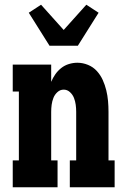

<svg xmlns="http://www.w3.org/2000/svg" viewBox="-20 -794 540 814"><path d="M34 0V-114H60V-406H34V-520H197V-447Q204 -464 214.5 -479Q225 -494 239.5 -505.5Q254 -517 272 -522.5Q290 -528 308 -528Q331 -528 353 -519Q375 -510 390.5 -493Q406 -476 415.5 -455Q425 -434 430.5 -411.5Q436 -389 438 -366Q440 -343 440 -320V-114H466V0H276V-114H303V-320Q303 -335 301 -350Q299 -365 293.5 -379Q288 -393 276.5 -403.5Q265 -414 250 -414Q235 -414 223.5 -403.5Q212 -393 206.5 -379Q201 -365 199 -350Q197 -335 197 -320V-114H224V0ZM190 -600 102 -740 154 -774 250 -667 346 -774 398 -740 310 -600Z"/></svg>

Font: Iosevka Curly Slab Heavy
Style: Regular
Weight: 900
Monospace: yes
Designer: Belleve Invis
Foundry: Belleve Invis
Version: Version 22.1.2; ttfautohint (v1.8.4)